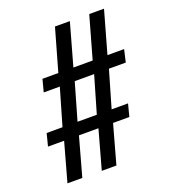

<svg xmlns="http://www.w3.org/2000/svg" viewBox="-144 -907 902 1013"><g transform="rotate(-20 307.0 -400.0)"><path d="M60.2 0 120.5 -217.2H30L47.9 -287.1H136.9L196.9 -493.5H106.6L124.9 -563.4H214L281.3 -800H364.9L298.6 -563.4H406.8L473.7 -800H556.6L489.9 -563.4H583.4L567.2 -493.5H472.7L412.7 -287.1H504.8L486.8 -217.2H395.3L335.1 0H252.9L313.2 -217.2H203.8L143.6 0ZM221.3 -287.1H329.5L389.6 -493.5H280.7Z"/></g></svg>

Font: Big Shoulders Thin
Style: Regular
Weight: 100
Version: Version 2.002